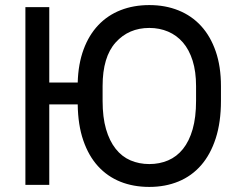

<svg xmlns="http://www.w3.org/2000/svg" viewBox="-20 -728 945 756"><path d="M568 8Q505 8 454 -12.5Q403 -33 366 -73.5Q329 -114 308 -175Q287 -236 286 -317H174V0H80V-700H174V-403H286Q288 -476 309 -533Q330 -590 367 -629Q404 -668 455 -688Q506 -708 568 -708Q631 -708 683 -687Q735 -666 772 -625.5Q809 -585 829.5 -525.5Q850 -466 850 -389V-331Q850 -247 829.5 -183.5Q809 -120 772 -77.5Q735 -35 683 -13.5Q631 8 568 8ZM568 -82Q608 -82 642 -96.5Q676 -111 700.5 -141.5Q725 -172 738.5 -219Q752 -266 752 -331V-389Q752 -446 738.5 -489Q725 -532 700.5 -560.5Q676 -589 642 -603.5Q608 -618 568 -618Q487 -618 435.5 -561Q384 -504 384 -389V-331Q384 -266 397.5 -219.5Q411 -173 435.5 -142Q460 -111 494 -96.5Q528 -82 568 -82Z"/></svg>

Font: PT Root UI Web Medium
Style: Regular
Weight: 500
Designer: Vitaly Kuzmin
Foundry: ParaType Ltd.
Version: Version 1.001W